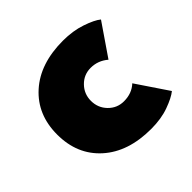

<svg xmlns="http://www.w3.org/2000/svg" viewBox="-119 -539 668 668"><g transform="rotate(-45 215.0 -205.0)"><path d="M271 -123Q310 -123 335.5 -147L414 -30.5Q395.5 -15.5 357.5 -1.8Q319.5 12 270 12Q157 12 90.8 -47.5Q24.5 -107 24.5 -205.5Q24.5 -303.5 90.8 -363Q157 -422.5 270 -422.5Q318.5 -422.5 358.2 -409Q398 -395.5 415.5 -381L335 -263.5Q307 -287.5 271 -287.5Q237.5 -287.5 214 -263.5Q190.5 -239.5 190.5 -205.5Q190.5 -171 214 -147Q237.5 -123 271 -123Z"/></g></svg>

Font: League Spartan ExtraBold
Style: Regular
Weight: 800
Foundry: The League of Moveable Type
Version: Version 2.002